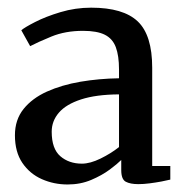

<svg xmlns="http://www.w3.org/2000/svg" viewBox="-20 -826 492 508"><path d="M19.5 -468.1Q19.5 -509.1 42.3 -537.6Q65.1 -566 104 -583.6Q143 -601.2 192.5 -609.7Q241.9 -618.1 294.9 -618.9V-642Q294.9 -678.6 286.4 -701.2Q277.9 -723.8 257.3 -734.1Q236.7 -744.4 199.6 -744.4Q152.8 -744.4 116 -729.3Q79.3 -714.2 59.8 -703.9L36.4 -745.9Q44.7 -753.3 72.8 -767.7Q100.8 -782.1 140.1 -793.9Q179.4 -805.7 221.2 -805.7Q306.3 -805.7 344.5 -769.3Q382.7 -732.9 382.7 -646.8V-386.8H430.6V-350.8Q421.5 -348.5 406.8 -345.7Q392.1 -343 376 -340.9Q359.9 -338.8 346 -338.8Q324.7 -338.8 312.7 -345.2Q300.8 -351.6 300.8 -375.9V-402.7Q290.8 -392.6 270.3 -377.3Q249.7 -362 221.2 -349.9Q192.7 -337.9 158.9 -337.9Q122.6 -337.9 90.7 -352Q58.8 -366.1 39.1 -395.1Q19.5 -424.1 19.5 -468.1ZM196.7 -393Q218.5 -393 246.1 -406.5Q273.8 -420.1 294.9 -436.9V-576.3Q234.2 -575.9 194.6 -563Q154.9 -550.1 135.9 -528Q116.8 -505.9 116.8 -477.5Q116.8 -432.4 139.6 -412.7Q162.4 -393 196.7 -393Z"/></svg>

Font: Merriweather 7pt Light
Style: Regular
Weight: 300
Designer: Eben Sorkin
Foundry: Eben Sorkin
Version: Version 2.200;gftools[0.9.31]